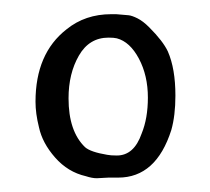

<svg xmlns="http://www.w3.org/2000/svg" viewBox="-20 -567 298 272"><path d="M100.6 -358.4Q108.4 -351.6 131.8 -347.7Q136.7 -346.7 145.5 -346.7Q169.9 -346.7 180.7 -377.9Q189.5 -399.4 189.5 -428.7Q189.5 -460 176.8 -483.9Q164.1 -507.8 145.5 -512.7Q141.6 -513.7 133.8 -513.7Q106.4 -513.7 91.8 -488.3Q77.1 -462.9 77.1 -427.7Q77.1 -380.9 100.6 -358.4ZM133.8 -315.4Q129.9 -315.4 124.5 -314.9Q119.1 -314.5 117.2 -314.5Q110.4 -314.5 101.6 -317.4Q76.2 -323.2 58.1 -343.8Q40 -364.3 35.2 -386.7Q30.3 -406.2 30.3 -422.9Q30.3 -491.2 74.2 -525.4Q100.6 -546.9 137.7 -546.9H144.5Q157.2 -545.9 162.1 -545.4Q167 -544.9 174.8 -541Q182.6 -537.1 191.4 -528.3Q210.9 -508.8 217.8 -494.1Q228.5 -469.7 228.5 -431.6Q228.5 -403.3 222.7 -382.8Q201.2 -315.4 147.5 -315.4Z"/></svg>

Font: LPEducational
Style: Medium
Weight: 500
Designer: Based on Essays1743, by John Stracke, which says:

Based on the typeface in a 1743 English translation of the essays of 
Version: Version 001.204